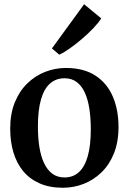

<svg xmlns="http://www.w3.org/2000/svg" viewBox="-20 -873 606 904"><path d="M28 -267.5Q28 -337.5 49.8 -391Q71.5 -444.5 108.8 -480.5Q146 -516.5 193 -534.8Q240 -553 290 -553Q374 -553 429 -517.2Q484 -481.5 511 -418.8Q538 -356 538 -275Q538 -204 516.2 -150.2Q494.5 -96.5 457.2 -60.8Q420 -25 373.2 -7Q326.5 11 276 11Q213.5 11 166.8 -9.5Q120 -30 89.2 -67.2Q58.5 -104.5 43.2 -155.5Q28 -206.5 28 -267.5ZM284 -37.5Q324 -37.5 351.5 -62.5Q379 -87.5 393.2 -137.8Q407.5 -188 407.5 -264Q407.5 -315.5 401 -359.2Q394.5 -403 380 -435.5Q365.5 -468 341.8 -486.2Q318 -504.5 284 -504.5Q243.5 -504.5 215.5 -479.8Q187.5 -455 173 -404.8Q158.5 -354.5 158.5 -277.5Q158.5 -226 165.2 -182.2Q172 -138.5 187 -106Q202 -73.5 225.8 -55.5Q249.5 -37.5 284 -37.5ZM258.5 -616 224.5 -645 376 -853 456.5 -786.5Q444 -766 420 -740.8Q396 -715.5 366.8 -690.5Q337.5 -665.5 309.2 -645.5Q281 -625.5 260 -616Z"/></svg>

Font: Merriweather 60pt SemiBold
Style: Regular
Weight: 600
Version: Version 2.100